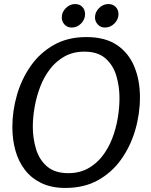

<svg xmlns="http://www.w3.org/2000/svg" viewBox="-20 -918 748 948"><path d="M303 10Q235 10 185.5 -13.5Q136 -37 104 -78Q72 -119 56.5 -173.5Q41 -228 41 -290Q41 -371 64 -450Q87 -529 132.5 -593.5Q178 -658 246.5 -696.5Q315 -735 406 -735Q499 -735 557 -696Q615 -657 643 -589.5Q671 -522 671 -438Q671 -355 647.5 -275Q624 -195 578 -130.5Q532 -66 463.5 -28Q395 10 303 10ZM317 -63Q372 -63 414 -86Q456 -109 486 -148Q516 -187 534.5 -235.5Q553 -284 561.5 -335.5Q570 -387 570 -433Q570 -491 554.5 -543.5Q539 -596 501 -629.5Q463 -663 397 -663Q341 -663 299 -639.5Q257 -616 227 -577Q197 -538 178.5 -489.5Q160 -441 151 -389.5Q142 -338 142 -292Q142 -235 158 -182Q174 -129 212.5 -96Q251 -63 317 -63ZM400 -848Q400 -822 380.5 -802Q361 -782 334 -782Q313 -782 299 -796.5Q285 -811 285 -832Q285 -858 305 -878Q325 -898 351 -898Q373 -898 386.5 -884Q400 -870 400 -848ZM565 -848Q565 -822 545 -802Q525 -782 498 -782Q477 -782 463 -797Q449 -812 449 -832Q449 -858 469 -878Q489 -898 515 -898Q537 -898 551 -884Q565 -870 565 -848Z"/></svg>

Font: Rosario Medium
Style: Italic
Weight: 500
Italic angle: -8.05°
Version: Version 1.201